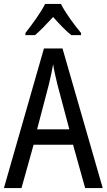

<svg xmlns="http://www.w3.org/2000/svg" viewBox="-20 -963 547 983"><path d="M292 -943H211C190 -900 146 -840 110 -794V-783H159C187 -806 219 -841 252 -876C283 -841 314 -808 345 -783H395V-794C360 -836 314 -898 292 -943ZM416 0H506L300 -715H205L0 0H90L152 -222H354ZM274 -530 335 -301H170L230 -530C238 -562 246 -600 252 -634C256 -605 267 -560 274 -530Z"/></svg>

Font: Noto Sans Sinhala Condensed
Style: Regular
Weight: 400
Width: 3
Designer: Jelle Bosma - Monotype Design Team
Foundry: Monotype Imaging Inc.
Version: Version 2.006